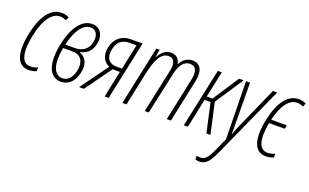

<svg xmlns="http://www.w3.org/2000/svg" viewBox="-86 -956 2605 1617"><g transform="rotate(20 1216.5 -147.5)"><path d="M143 10C167 10 194 4 212 -4V-38C191 -28 165 -23 147 -23C66 -23 44 -118 79 -282C111 -430 170 -505 241 -505C260 -505 281 -499 295 -491L309 -522C290 -533 267 -538 243 -538C150 -538 79 -452 43 -286C3 -101 37 10 143 10Z M431 10C499 10 548 -37 566 -118C584 -198 559 -257 498 -277V-280C560 -292 599 -332 611 -395C628 -478 589 -538 517 -538C423 -538 354 -440 322 -286C286 -116 320 10 431 10ZM515 -506C564 -506 590 -460 576 -397C562 -331 517 -297 443 -297H361C393 -435 449 -506 515 -506ZM434 -22C355 -22 326 -116 354 -264H440C513 -264 550 -207 531 -123C516 -58 481 -22 434 -22Z M593 0H635L807 -238H872L822 0H858L970 -528H864C783 -528 725 -480 708 -399C692 -326 719 -270 773 -248ZM830 -270C760 -270 727 -318 744 -395C758 -461 798 -496 864 -496H927L879 -270Z M981 0H1018L1081 -299C1110 -436 1149 -504 1213 -504C1266 -504 1281 -458 1264 -385L1181 0H1217L1300 -380C1314 -442 1343 -504 1406 -504C1462 -504 1476 -457 1460 -381L1379 0H1416L1497 -383C1516 -476 1492 -538 1416 -538C1368 -538 1331 -511 1308 -467H1306C1298 -511 1270 -538 1224 -538C1178 -538 1142 -512 1113 -457H1111L1123 -528H1093Z M1531 0H1568L1623 -261H1676L1734 0H1770L1709 -276L1876 -528H1835L1682 -294H1630L1680 -528H1644Z M1756 243C1814 243 1846 205 1884 121L2176 -528H2138L1975 -161C1964 -137 1950 -101 1938 -69H1936C1937 -100 1936 -135 1936 -161L1933 -528H1897L1906 -11L1851 111C1820 181 1794 208 1755 208C1743 208 1731 206 1721 203V237C1731 240 1744 243 1756 243Z M2268 10C2292 10 2319 4 2337 -4V-38C2316 -28 2290 -23 2272 -23C2194 -23 2171 -111 2200 -263H2340L2347 -296H2207C2239 -435 2297 -505 2366 -505C2385 -505 2405 -499 2420 -491L2433 -522C2414 -533 2392 -538 2368 -538C2275 -538 2204 -452 2168 -286C2128 -101 2162 10 2268 10Z"/></g></svg>

Font: Noto Sans ExtraCondensed ExtraLight
Style: Italic
Weight: 200
Width: 2
Italic angle: -12°
Designer: Monotype Design Team
Foundry: Monotype Imaging Inc.
Version: Version 2.013